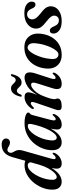

<svg xmlns="http://www.w3.org/2000/svg" viewBox="772 -1542 778 2362"><g transform="rotate(-90 1161.0 -361.0)"><path d="M459 -74.5Q441 -37 406.2 -14Q371.5 9 331.5 9Q298 9 282.5 -7Q267 -23 267 -52Q267 -64 268.8 -79Q270.5 -94 275.5 -115.5Q201 9 105.5 9Q57.5 9 30.5 -25.8Q3.5 -60.5 10 -131Q14 -187 38.8 -243Q63.5 -299 104.2 -345.5Q145 -392 198 -420Q251 -448 311 -448Q342 -448 364 -438.5L409 -597.5Q428 -665 466.5 -697.2Q505 -729.5 564 -729.5Q601 -729.5 619.5 -713.8Q638 -698 638 -677Q638 -654.5 624.5 -641Q611 -627.5 588 -627.5Q570.5 -627.5 555 -635.2Q539.5 -643 525.5 -651Q511.5 -659 498.5 -659Q484.5 -659 474.5 -648.5Q464.5 -638 462 -621Q461 -607 468 -593.5Q475 -580 483.8 -564Q492.5 -548 495.8 -525.5Q499 -503 490 -471L393.5 -131.5Q383 -96.5 384.5 -81Q386 -65.5 401 -65.5Q409.5 -65.5 419.8 -72.2Q430 -79 444 -96.5Q450 -103.5 455 -102.5Q469 -101 459 -74.5ZM131.5 -135.5Q126.5 -92 136.2 -72Q146 -52 164.5 -52Q186 -52 214.5 -79.8Q243 -107.5 270.2 -156Q297.5 -204.5 315.5 -267L345.5 -373Q344 -389.5 335.2 -399Q326.5 -408.5 306 -408.5Q277.5 -408.5 248.5 -383.5Q219.5 -358.5 194.5 -318Q169.5 -277.5 152.8 -229.5Q136 -181.5 131.5 -135.5Z M869 -134.5Q858.5 -94 861.2 -79.5Q864 -65 876.5 -65Q885.5 -65 895.5 -71.8Q905.5 -78.5 920 -96Q927 -103.5 932 -102.5Q945.5 -101 935.5 -74Q917 -35.5 883.8 -13.2Q850.5 9 809.5 9Q748.5 9 748.5 -50.5Q748.5 -76.5 760 -126.5Q724.5 -60 683 -25.5Q641.5 9 591.5 9Q541.5 9 515 -27.2Q488.5 -63.5 495.5 -135.5Q500 -192 525.5 -247.5Q551 -303 594 -348.2Q637 -393.5 695.5 -420.8Q754 -448 824.5 -448Q888 -448 923.5 -434Q959 -420 957.5 -402Q956.5 -387.5 945 -381.5Q933.5 -375.5 928.5 -357.5ZM616.5 -135.5Q610.5 -92 620.8 -72Q631 -52 648 -52Q670.5 -52 694.8 -77.2Q719 -102.5 742 -146.2Q765 -190 784.2 -246Q803.5 -302 816 -363Q820 -384.5 816.2 -396.2Q812.5 -408 794 -408Q765 -408 735.5 -383.8Q706 -359.5 681 -319.5Q656 -279.5 638.8 -231.5Q621.5 -183.5 616.5 -135.5Z M1009.5 -333.5Q1002 -334 1001 -342.5Q1000 -351 1006.5 -361.5Q1031.5 -401 1069.8 -424.5Q1108 -448 1148 -448Q1206 -448 1206 -398Q1206 -378.5 1196.2 -351Q1186.5 -323.5 1174.5 -292Q1225 -379 1282.2 -413.5Q1339.5 -448 1386.5 -448Q1437.5 -448 1448 -410.5Q1458.5 -373 1438 -312L1379.5 -131.5Q1367.5 -94.5 1370 -80.2Q1372.5 -66 1385.5 -66Q1394 -66 1404 -72.2Q1414 -78.5 1429 -96.5Q1435.5 -103.5 1440.5 -102.5Q1446.5 -101.5 1448.5 -93.5Q1450.5 -85.5 1443.5 -71.5Q1422.5 -34.5 1389 -12.8Q1355.5 9 1310.5 9Q1262 9 1250.8 -21Q1239.5 -51 1256.5 -104L1315.5 -291Q1329 -333 1324.2 -350.2Q1319.5 -367.5 1298 -367.5Q1268 -367.5 1223.8 -322.2Q1179.5 -277 1146.5 -181Q1132 -140.5 1127 -118Q1122 -95.5 1122 -82.5Q1122 -70 1126 -60.8Q1130 -51.5 1130 -39Q1130 -17 1105.2 -4Q1080.5 9 1035 9Q997 9 989.2 -11.5Q981.5 -32 997 -74.5L1075.5 -303.5Q1089 -341.5 1087.2 -356.2Q1085.5 -371 1072 -371Q1062.5 -371 1051.2 -364Q1040 -357 1023 -339Q1015.5 -332.5 1009.5 -333.5ZM1327 -484.5Q1302.5 -484.5 1286 -499Q1269.5 -513.5 1255.8 -528Q1242 -542.5 1225 -542.5Q1196 -542.5 1179.5 -495Q1173.5 -482.5 1162.5 -482.5Q1149 -482.5 1154.5 -503Q1183 -614.5 1255 -614.5Q1280 -614.5 1296.5 -600Q1313 -585.5 1326.8 -571Q1340.5 -556.5 1358 -556.5Q1387 -556.5 1403 -603.5Q1409.5 -616.5 1420 -616.5Q1433.5 -616.5 1428 -595.5Q1399.5 -484.5 1327 -484.5Z M1762.5 -450Q1848.5 -449 1893.2 -392.8Q1938 -336.5 1927 -247Q1919 -175 1886 -117Q1853 -59 1797.5 -25Q1742 9 1666 9Q1610.5 9 1570.5 -15.5Q1530.5 -40 1511.5 -85.2Q1492.5 -130.5 1500 -192Q1508 -266 1541.5 -324.5Q1575 -383 1631 -417Q1687 -451 1762.5 -450ZM1672 -31Q1694.5 -31 1716.8 -56Q1739 -81 1758 -121.5Q1777 -162 1790.2 -208.2Q1803.5 -254.5 1808 -297Q1816.5 -357 1800.5 -383.2Q1784.5 -409.5 1758 -410.5Q1735.5 -411 1712.8 -386Q1690 -361 1670.2 -320.5Q1650.5 -280 1636.8 -233Q1623 -186 1619 -142.5Q1610 -80.5 1626.8 -55.8Q1643.5 -31 1672 -31Z M2090.5 -25.5Q2117.5 -25.5 2133.5 -42Q2149.5 -58.5 2149.5 -82.5Q2150 -103.5 2135.5 -123.8Q2121 -144 2080 -176.5Q2029.5 -215.5 2008.8 -245.5Q1988 -275.5 1990.5 -315.5Q1994 -371 2043.8 -410.8Q2093.5 -450.5 2178 -450.5Q2248.5 -450.5 2285 -424.2Q2321.5 -398 2322 -361.5Q2322 -338 2312.2 -325.8Q2302.5 -313.5 2286 -313.5Q2269 -313.5 2256.8 -324.8Q2244.5 -336 2233 -365.5Q2210 -417 2167 -417Q2139 -417 2121.5 -399.2Q2104 -381.5 2104 -354Q2103.5 -331 2118.5 -308.2Q2133.5 -285.5 2181.5 -247Q2235.5 -206.5 2252 -175.2Q2268.5 -144 2263.5 -108.5Q2257 -57 2208 -24Q2159 9 2081.5 9Q2006 9 1967.5 -21.5Q1929 -52 1929 -92Q1929 -112.5 1938.8 -125Q1948.5 -137.5 1966 -137.5Q1998.5 -137.5 2018.5 -84Q2032.5 -51.5 2050 -38.5Q2067.5 -25.5 2090.5 -25.5Z"/></g></svg>

Font: Fraunces 144pt Soft SemiBold
Style: Italic
Weight: 600
Italic angle: -16°
Version: Version 1.000;[b76b70a41]